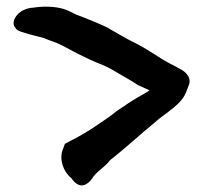

<svg xmlns="http://www.w3.org/2000/svg" viewBox="-20 -596 612 574"><path d="M26 -513C29 -506 39 -502 50 -499C73 -491 96 -487 112 -482C134 -472 145 -471 168 -459C191 -447 210 -436 232 -426C288 -398 281 -409 337 -375C356 -364 374 -354 395 -340H396C408 -334 417 -331 427 -326C415 -317 394 -307 382 -299C365 -289 349 -277 329 -264C306 -245 280 -229 254 -211C226 -193 201 -180 174 -166L169 -152C154 -120 172 -79 193 -64C204 -47 221 -34 240 -47C254 -56 260 -71 261 -70C274 -87 294 -97 309 -117C349 -148 401 -196 444 -231C473 -258 525 -283 538 -325C540 -329 542 -335 543 -338C556 -364 533 -383 518 -390C508 -396 498 -401 488 -406C455 -423 425 -447 385 -467C357 -480 333 -496 305 -511V-512C275 -526 241 -540 209 -552C195 -558 187 -564 171 -569C146 -577 108 -578 79 -573C70 -573 59 -570 51 -566C27 -556 12 -527 26 -513Z"/></svg>

Font: Vapor
Style: Sbd
Weight: 600
Foundry: Cannot Into Space Fonts
Version: Version 0.179